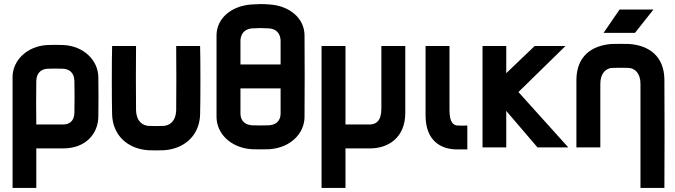

<svg xmlns="http://www.w3.org/2000/svg" viewBox="-20 -727 3330 947"><path d="M159 200V5H292C404 5 464 -69 465 -151C466 -230 466 -268 465 -347C464 -430 392 -501 291 -505C266 -506 241 -506 216 -505C115 -501 42 -430 42 -347V200ZM159 -113C158 -184 158 -256 159 -327C160 -373 189 -387 216 -388C241 -389 265 -389 290 -388C317 -387 346 -373 347 -327C348 -275 348 -223 347 -171C346 -125 317 -113 291 -113Z M967 -500H849C850 -468 850 -216 849 -184C847 -126 815 -108 787 -106C769 -105 731 -105 713 -106C685 -108 653 -126 651 -184C650 -216 650 -468 651 -500H533C531 -437 531 -225 533 -162C536 -60 609 7 711 14C729 15 771 15 789 14C891 7 964 -60 967 -162C969 -225 969 -437 967 -500Z M1306 -587C1333 -586 1364 -570 1364 -524V-409H1166V-524C1166 -570 1197 -585 1223 -587C1262 -589 1269 -589 1306 -587ZM1048 -149C1049 -67 1119 2 1221 9C1239 10 1291 10 1309 9C1411 2 1481 -67 1482 -149C1483 -229 1483 -474 1482 -554C1481 -636 1410 -698 1310 -705C1271 -708 1256 -707 1221 -705C1120 -698 1049 -636 1048 -554ZM1166 -169V-291H1364V-169C1364 -123 1333 -111 1307 -109C1289 -108 1241 -108 1223 -109C1197 -111 1166 -123 1166 -169Z M1566 -500V200H1684V5H1805C1892 5 1979 -45 1979 -171V-500H1861V-191C1861 -128 1833 -114 1805 -113H1684V-500Z M2235 10H2285V-108C2269 -107 2255 -107 2236 -108C2218 -109 2197 -121 2197 -183V-500H2079V-158C2079 -33 2154 10 2235 10Z M2360 -500V0H2477V-180L2631 0H2783L2537 -273L2769 -500H2617L2477 -366V-500Z M3139 200H3257C3258 117 3258 -251 3257 -334C3256 -451 3180 -503 3084 -510C3070 -511 3011 -511 2996 -510C2900 -503 2824 -451 2823 -334V0H2941V-314C2941 -367 2970 -390 2998 -392C3013 -393 3068 -393 3082 -392C3110 -390 3139 -367 3139 -314ZM2957 -565H3112L3203 -680H3036Z"/></svg>

Font: Fervojo
Style: Bold
Weight: 700
Designer: kohakuno
Version: ver.1.0